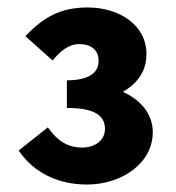

<svg xmlns="http://www.w3.org/2000/svg" viewBox="-20 -906 472 514"><path d="M213 -412C306 -412 389 -469 389 -552C389 -603 354 -640 309 -660C349 -684 372 -715 372 -762C372 -839 299 -886 215 -886C144 -886 98 -862 48 -809L121 -744C141 -769 164 -788 192 -788C224 -788 244 -772 244 -743C244 -707 211 -691 159 -691V-617C229 -617 261 -599 261 -561C261 -530 234 -511 200 -511C163 -511 135 -527 108 -565L30 -503C70 -444 135 -412 213 -412Z"/></svg>

Font: Noto Sans T Chinese Black
Style: Bold
Weight: 900
Designer: Ryoko NISHIZUKA (kana & ideographs); Paul D. Hunt (Latin, Greek & Cyrillic); Wenlong ZHANG (bopomofo); Sandoll Communica
Foundry: Adobe Systems Incorporated
Version: Version 1.000;PS 1;hotconv 1.0.78;makeotf.lib2.5.61930